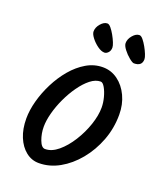

<svg xmlns="http://www.w3.org/2000/svg" viewBox="-129 -762 711 850"><g transform="rotate(20 226.5 -337.5)"><path d="M155 5Q121 5 94 -16.5Q67 -38 51.5 -75.5Q36 -113 36 -162Q36 -201 48 -245.5Q60 -290 82 -333.5Q104 -377 134 -412.5Q164 -448 200.5 -469.5Q237 -491 278 -491Q317 -491 348.5 -468Q380 -445 398.5 -405.5Q417 -366 417 -318Q417 -254 395 -196Q373 -138 335.5 -92.5Q298 -47 251.5 -21Q205 5 155 5ZM160 -63Q191 -63 221.5 -88.5Q252 -114 277.5 -154.5Q303 -195 318 -239.5Q333 -284 333 -321Q333 -344 326.5 -368.5Q320 -393 310 -410.5Q300 -428 290 -428Q266 -428 242 -409Q218 -390 196 -359Q174 -328 157 -291.5Q140 -255 130.5 -219Q121 -183 121 -154Q121 -122 132 -92.5Q143 -63 160 -63ZM400 -554Q393 -554 377 -567Q361 -580 348 -597Q335 -614 335 -626Q335 -645 350 -662.5Q365 -680 381 -680Q389 -680 398.5 -668.5Q408 -657 417 -641Q426 -625 432 -610Q438 -595 438 -587Q438 -554 400 -554ZM261 -554Q246 -554 228 -567Q210 -580 197 -597Q184 -614 184 -626Q184 -645 199 -662.5Q214 -680 230 -680Q238 -680 247.5 -668.5Q257 -657 266 -641Q275 -625 281 -610Q287 -595 287 -587Q287 -572 278.5 -563Q270 -554 261 -554Z"/></g></svg>

Font: Solitreo
Style: Regular
Weight: 400
Designer: Nathan Gross, Bryan Kirschen, Binghamton University
Foundry: Eli Heuer
Version: Version 1.100; ttfautohint (v1.8.4.7-5d5b)